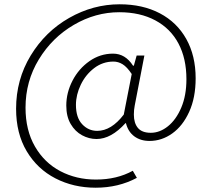

<svg xmlns="http://www.w3.org/2000/svg" viewBox="-20 -714 978 895"><path d="M55 -207Q55 -343 123 -455Q191 -567 302.5 -630.5Q414 -694 538 -694Q645 -694 725 -652Q805 -610 848.5 -532Q892 -454 892 -349Q892 -259 862 -193Q832 -127 783 -92Q734 -57 677 -57Q635 -57 606 -78.5Q577 -100 567 -140H565Q498 -66 430 -66Q395 -66 362.5 -83.5Q330 -101 309.5 -136Q289 -171 289 -222Q289 -282 318 -338Q347 -394 397 -429Q447 -464 507 -464Q564 -464 600 -408H604L617 -455H653L608 -222Q604 -202 604 -180Q604 -140 623 -117.5Q642 -95 683 -95Q725 -95 763 -125.5Q801 -156 825 -212.5Q849 -269 849 -345Q849 -441 812 -511Q775 -581 704 -619Q633 -657 536 -657Q425 -657 324 -598Q223 -539 161 -437Q99 -335 99 -212Q99 -107 143 -31Q187 45 261.5 84Q336 123 427 123Q525 123 599 82L618 115Q532 161 426 161Q323 161 238.5 117.5Q154 74 104.5 -9Q55 -92 55 -207ZM557 -180 594 -369Q572 -402 551.5 -414.5Q531 -427 509 -427Q459 -427 419 -396.5Q379 -366 356.5 -319Q334 -272 334 -225Q334 -166 363 -135Q392 -104 433 -104Q499 -104 557 -180Z"/></svg>

Font: Nebula Sans Light
Style: Regular
Weight: 300
Italic angle: -9°
Designer: Paul D. Hunt for Adobe (as Source Sans)
Foundry: Nebula Entertainment & Broadcasting LLC
Version: Version 1.010